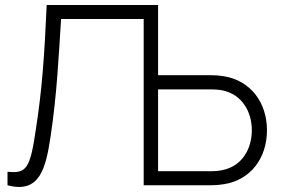

<svg xmlns="http://www.w3.org/2000/svg" viewBox="-20 -740 1126 767"><path d="M554 0H825.5C839.5 0 855.5 -1 873.5 -4C982 -20.5 1046.5 -109.5 1046.5 -219.5C1046.5 -330 981.5 -418.5 873.5 -435.5C855.5 -438.5 839 -439.5 825.5 -439.5H611.5V-720H166.5C157.5 -514.5 147.5 -379 123.5 -225C100.5 -68 87 -45.5 10 -54V0C139.5 35 163 -69.5 182 -194C208 -369.5 214 -509.5 224 -664H554ZM611.5 -56V-383H824.5C836 -383 853 -382 868.5 -379C947 -363 986 -293.5 986 -219.5C986 -145.5 947 -76 868.5 -60.5C853 -57 836 -56 824.5 -56Z"/></svg>

Font: Eudonet Light
Style: Regular
Weight: 300
Designer: Mikhail Sharanda
Foundry: Mikhail Sharanda
Version: Version 4.503;Glyphs 3.1.2 (3151)